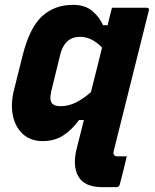

<svg xmlns="http://www.w3.org/2000/svg" viewBox="-20 -572 640 792"><path d="M297 38Q304 10 311.5 -19Q319 -48 326 -77H306Q278 -38 242 -14Q206 10 156 10Q107 10 75.5 -18Q44 -46 33.5 -94Q23 -142 38 -202L73 -342Q102 -458 153.5 -505Q205 -552 281 -552Q331 -552 361 -526.5Q391 -501 405 -468H424Q432 -503 442 -540H586Q590 -540 593 -537Q596 -534 594 -529Q558 -384 521.5 -239Q485 -94 449 51Q446 63 452 69Q456 73 464 73H503Q496 102 489 131Q482 160 474 189Q471 200 460 200H402Q328 200 303 155.5Q278 111 297 38ZM196 -144Q206 -134 231 -134Q263 -134 294.5 -150Q326 -166 355 -192Q367 -240 379 -287Q391 -334 401 -376Q376 -401 354 -410.5Q332 -420 310 -420Q246 -420 228 -345L191 -194Q183 -157 196 -144Z"/></svg>

Font: Recursive Sn Lnr St XBd
Style: Italic
Weight: 800
Italic angle: -15°
Version: Version 1.079;hotconv 1.0.112;makeotfexe 2.5.65598; ttfautoh